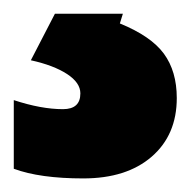

<svg xmlns="http://www.w3.org/2000/svg" viewBox="-64 -20 278 280"><path d="M193.8 123Q193.8 176.8 157.2 208.5Q120.6 240.2 57.4 240.2Q-5.9 240.2 -43.9 226.1V126Q-3.9 139.2 27.8 139.2Q53.2 139.2 53.2 116.2Q53.2 100.6 33.7 87.9Q14.2 75.2 -19 67.9L16.1 0H115.2L110.8 14.2Q156.2 32.7 175 58.3Q193.8 84 193.8 123Z"/></svg>

Font: Open Sans Hebrew Extra Bold
Style: Regular
Weight: 800
Foundry: Ascender Corporation, Yanek Iontef
Version: Version 2.001;PS 002.001;hotconv 1.0.70;makeotf.lib2.5.58329